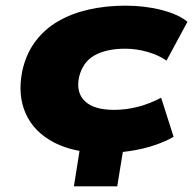

<svg xmlns="http://www.w3.org/2000/svg" viewBox="-20 -529 682 678"><path d="M241 129 274 -80H428L394 129ZM347 11Q242 11 171.5 -25.5Q101 -62 71.5 -126.5Q42 -191 58 -275Q71 -337 104 -381.5Q137 -426 185.5 -454Q234 -482 294.5 -495.5Q355 -509 423 -509Q492 -509 551.5 -493.5Q611 -478 642 -452L568 -315Q539 -335 500 -346Q461 -357 422 -357Q389 -357 361.5 -351Q334 -345 313 -333Q292 -321 278.5 -301.5Q265 -282 259 -256Q248 -202 280 -171.5Q312 -141 383 -141Q425 -141 467.5 -152Q510 -163 549 -184L593 -46Q564 -29 525 -16Q486 -3 441 4Q396 11 347 11Z"/></svg>

Font: Nunito Sans 10pt Expanded Black
Style: Italic
Weight: 900
Width: 7
Italic angle: -9°
Designer: Vernon Adams
Foundry: Vernon Adams
Version: Version 3.101;gftools[0.9.27]